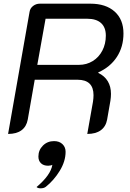

<svg xmlns="http://www.w3.org/2000/svg" viewBox="-20 -720 706 1045"><path d="M141 -656Q144 -675 160 -687.5Q176 -700 197 -700H472Q556 -700 604 -657Q652 -614 652 -538Q652 -465 616 -410Q580 -355 515 -326V-323Q549 -307 566.5 -278Q584 -249 584 -209Q584 -192 581 -172L563 -69Q556 -31 528.5 -11Q501 9 455 9L486 -166Q489 -186 489 -202Q489 -286 402 -286H169L131 -69Q124 -31 97 -11Q70 9 24 9ZM410 -367Q451 -367 484.5 -387.5Q518 -408 537 -444.5Q556 -481 556 -526Q556 -571 530 -594.5Q504 -618 455 -618H228L183 -367ZM265 177Q262 179 255.5 180.5Q249 182 242 182Q217 182 203 168.5Q189 155 189 132Q189 97 213.5 72.5Q238 48 274 48Q303 48 320 64.5Q337 81 337 106Q337 158 305 210Q273 262 229 297Q218 305 201 305Q186 305 179 298Q256 233 265 177Z"/></svg>

Font: K2D
Style: Italic
Weight: 400
Italic angle: -10°
Designer: Katatrad Aksorn Co.,Ltd.
Foundry: Cadson Demak Co.,Ltd.
Version: Version 1.000; ttfautohint (v1.6)